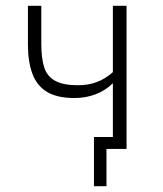

<svg xmlns="http://www.w3.org/2000/svg" viewBox="-20 -512 560 660"><path d="M346 128H303V-41H391V0H346ZM368 0V-226Q343 -201 309 -188Q275 -175 236 -175Q176 -175 141 -196.5Q106 -218 91 -259.5Q76 -301 76 -359V-492H122V-360Q122 -312 132 -280.5Q142 -249 170 -234Q198 -219 247 -219Q284 -219 313 -230Q342 -241 368 -264V-492H415V0Z"/></svg>

Font: Nunito Sans 7pt Condensed ExtraLight
Style: Regular
Weight: 250
Width: 3
Designer: Vernon Adams
Foundry: Vernon Adams
Version: Version 3.101;gftools[0.9.27]